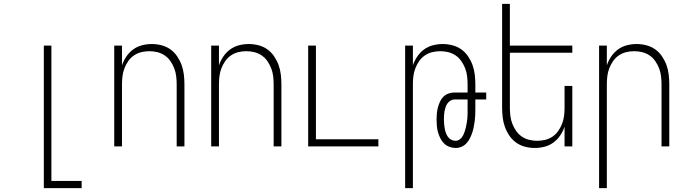

<svg xmlns="http://www.w3.org/2000/svg" viewBox="-20 -755 3540 990"><path d="M206 215V-520H245V178H401V215Z M569 0V-520H609V-418Q617 -442 631.5 -463.5Q646 -485 666.5 -500Q687 -515 712 -521.5Q737 -528 763 -528Q788 -528 813 -521.5Q838 -515 858.5 -500.5Q879 -486 893.5 -464.5Q908 -443 916.5 -419.5Q925 -396 928 -370.5Q931 -345 931 -320V0H891V-320Q891 -341 888.5 -362Q886 -383 878.5 -402.5Q871 -422 859 -439.5Q847 -457 829.5 -469Q812 -481 791.5 -486Q771 -491 750 -491Q729 -491 708.5 -486Q688 -481 670.5 -469Q653 -457 641 -439.5Q629 -422 621.5 -402.5Q614 -383 611.5 -362Q609 -341 609 -320V0Z M1069 0V-520H1109V-418Q1117 -442 1131.5 -463.5Q1146 -485 1166.5 -500Q1187 -515 1212 -521.5Q1237 -528 1263 -528Q1288 -528 1313 -521.5Q1338 -515 1358.5 -500.5Q1379 -486 1393.5 -464.5Q1408 -443 1416.5 -419.5Q1425 -396 1428 -370.5Q1431 -345 1431 -320V0H1391V-320Q1391 -341 1388.5 -362Q1386 -383 1378.5 -402.5Q1371 -422 1359 -439.5Q1347 -457 1329.5 -469Q1312 -481 1291.5 -486Q1271 -491 1250 -491Q1229 -491 1208.5 -486Q1188 -481 1170.5 -469Q1153 -457 1141 -439.5Q1129 -422 1121.5 -402.5Q1114 -383 1111.5 -362Q1109 -341 1109 -320V0Z M1569 0V-520H1609V-37H1931V0Z M2069 215V-520H2109V-418Q2117 -442 2131.5 -463.5Q2146 -485 2166.5 -500Q2187 -515 2212 -521.5Q2237 -528 2263 -528Q2288 -528 2313 -521.5Q2338 -515 2358.5 -500.5Q2379 -486 2393.5 -464.5Q2408 -443 2416.5 -419.5Q2425 -396 2428 -370.5Q2431 -345 2431 -320V-278H2487V-242H2431V-195Q2431 -179 2430.5 -163.5Q2430 -148 2428 -132.5Q2426 -117 2423 -101.5Q2420 -86 2415 -71Q2410 -56 2403 -42Q2396 -28 2385.5 -16.5Q2375 -5 2360.5 1.5Q2346 8 2330 8Q2313 8 2297 2Q2281 -4 2269.5 -15.5Q2258 -27 2250.5 -42Q2243 -57 2238.5 -73Q2234 -89 2232.5 -105.5Q2231 -122 2231 -139Q2231 -155 2232.5 -170.5Q2234 -186 2238 -201Q2242 -216 2248.5 -230.5Q2255 -245 2266 -256Q2277 -267 2292 -272.5Q2307 -278 2322 -278H2391V-320Q2391 -341 2388.5 -362Q2386 -383 2378.5 -402.5Q2371 -422 2359 -439.5Q2347 -457 2329.5 -469Q2312 -481 2291.5 -486Q2271 -491 2250 -491Q2229 -491 2208.5 -486Q2188 -481 2170.5 -469Q2153 -457 2141 -439.5Q2129 -422 2121.5 -402.5Q2114 -383 2111.5 -362Q2109 -341 2109 -320V215ZM2329 -29Q2341 -29 2351 -36.5Q2361 -44 2366.5 -54.5Q2372 -65 2376 -76.5Q2380 -88 2382.5 -99.5Q2385 -111 2387 -123Q2389 -135 2390 -147Q2391 -159 2391 -171Q2391 -183 2391 -195V-242H2322Q2312 -242 2302.5 -236Q2293 -230 2287 -221.5Q2281 -213 2277.5 -202.5Q2274 -192 2272 -181.5Q2270 -171 2269.5 -160.5Q2269 -150 2269 -139Q2269 -128 2270 -116Q2271 -104 2273 -92.5Q2275 -81 2279 -70Q2283 -59 2289.5 -49.5Q2296 -40 2306.5 -34.5Q2317 -29 2329 -29Z M2737 8Q2712 8 2687 1.5Q2662 -5 2641.5 -19.5Q2621 -34 2606.5 -55.5Q2592 -77 2583.5 -100.5Q2575 -124 2572 -149.5Q2569 -175 2569 -200V-735H2609V-520H2931V-483H2609V-200Q2609 -179 2611.5 -158Q2614 -137 2621.5 -117.5Q2629 -98 2641 -80.5Q2653 -63 2670.5 -51Q2688 -39 2708.5 -34Q2729 -29 2750 -29Q2771 -29 2791.5 -34Q2812 -39 2829.5 -51Q2847 -63 2859 -80.5Q2871 -98 2878.5 -117.5Q2886 -137 2888.5 -158Q2891 -179 2891 -200V-312H2931V0H2891V-102Q2883 -78 2868.5 -56.5Q2854 -35 2833.5 -20Q2813 -5 2788 1.5Q2763 8 2737 8Z M3069 215V-520H3109V-418Q3117 -442 3131.5 -463.5Q3146 -485 3166.5 -500Q3187 -515 3212 -521.5Q3237 -528 3263 -528Q3288 -528 3313 -521.5Q3338 -515 3358.5 -500.5Q3379 -486 3393.5 -464.5Q3408 -443 3416.5 -419.5Q3425 -396 3428 -370.5Q3431 -345 3431 -320V0H3391V-320Q3391 -341 3388.5 -362Q3386 -383 3378.5 -402.5Q3371 -422 3359 -439.5Q3347 -457 3329.5 -469Q3312 -481 3291.5 -486Q3271 -491 3250 -491Q3229 -491 3208.5 -486Q3188 -481 3170.5 -469Q3153 -457 3141 -439.5Q3129 -422 3121.5 -402.5Q3114 -383 3111.5 -362Q3109 -341 3109 -320V215Z"/></svg>

Font: Iosevka Extralight
Style: Regular
Weight: 200
Monospace: yes
Designer: Belleve Invis
Foundry: Belleve Invis
Version: Version 32.0.1; ttfautohint (v1.8.4)